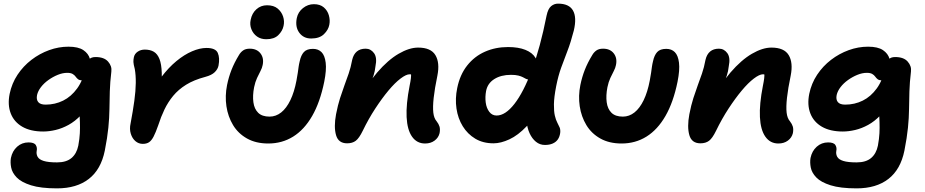

<svg xmlns="http://www.w3.org/2000/svg" viewBox="-20 -780 5090 1057"><path d="M294 257Q204 257 150.5 240Q97 223 72 197Q47 171 41.5 142.5Q36 114 40 90Q48 51 74.5 27.5Q101 4 137 4Q168 4 177 18.5Q186 33 182 51Q179 68 187 83Q195 98 220.5 106Q246 114 294 114Q345 114 373.5 90Q402 66 411 22Q418 -16 419.5 -46.5Q421 -77 420 -105.5Q419 -134 417.5 -165.5Q416 -197 420 -235L477 -227Q456 -178 424.5 -145Q393 -112 357.5 -92.5Q322 -73 286 -64.5Q250 -56 218 -56Q148 -56 102.5 -82.5Q57 -109 39 -156Q21 -203 33 -263Q45 -321 76.5 -368.5Q108 -416 153 -450.5Q198 -485 250.5 -504Q303 -523 357 -523Q411 -523 439 -504Q467 -485 475 -456Q483 -427 477 -395Q472 -370 457.5 -354Q443 -338 431 -338Q417 -338 409.5 -344Q402 -350 396 -358.5Q390 -367 379.5 -373Q369 -379 350 -379Q325 -379 298 -368Q271 -357 246.5 -339.5Q222 -322 205.5 -300.5Q189 -279 184 -257Q179 -232 190.5 -218Q202 -204 231 -204Q283 -204 327.5 -226Q372 -248 405 -293.5Q438 -339 451 -408Q458 -438 469.5 -452Q481 -466 506 -466Q553 -466 575 -441Q597 -416 593 -386Q586 -327 584.5 -277Q583 -227 582.5 -179.5Q582 -132 576.5 -77Q571 -22 557 49Q536 153 469 205Q402 257 294 257Z M766 12Q743 12 725.5 -3Q708 -18 700 -44Q692 -70 699 -101Q712 -170 719.5 -225Q727 -280 727.5 -323.5Q728 -367 722 -400Q715 -426 714.5 -438.5Q714 -451 717 -465Q721 -484 738 -495.5Q755 -507 777 -507Q807 -507 827 -495Q847 -483 858 -455Q869 -427 870.5 -379Q872 -331 865 -259L798 -237Q829 -304 868.5 -356Q908 -408 951 -443.5Q994 -479 1037 -497.5Q1080 -516 1117 -516Q1167 -516 1179 -488.5Q1191 -461 1183 -419Q1179 -399 1162 -382.5Q1145 -366 1111 -357Q1047 -340 1004.5 -313.5Q962 -287 933.5 -252.5Q905 -218 885.5 -177.5Q866 -137 851 -90Q837 -50 825.5 -28Q814 -6 800.5 3Q787 12 766 12Z M1457 10Q1389 10 1340 -17.5Q1291 -45 1263 -91.5Q1235 -138 1226.5 -195Q1218 -252 1230 -312Q1239 -356 1254.5 -395.5Q1270 -435 1295 -476Q1304 -492 1318 -502Q1332 -512 1355 -512Q1394 -512 1414 -486Q1434 -460 1426 -422Q1423 -406 1414 -389Q1405 -372 1395 -350.5Q1385 -329 1379 -300Q1370 -254 1375 -217Q1380 -180 1401.5 -159Q1423 -138 1464 -138Q1499 -138 1528 -161Q1557 -184 1578.5 -228.5Q1600 -273 1612 -336Q1617 -362 1619.5 -380Q1622 -398 1624 -412.5Q1626 -427 1630 -443Q1637 -476 1653 -493.5Q1669 -511 1703 -511Q1732 -511 1750 -493Q1768 -475 1773 -435Q1778 -395 1765 -330Q1742 -217 1698.5 -141.5Q1655 -66 1594 -28Q1533 10 1457 10ZM1693 -568Q1651 -568 1627.5 -600Q1604 -632 1614 -681Q1621 -714 1648 -735.5Q1675 -757 1708 -757Q1742 -757 1762.5 -739.5Q1783 -722 1790.5 -695.5Q1798 -669 1793 -644Q1788 -616 1763.5 -592Q1739 -568 1693 -568ZM1446 -564Q1416 -564 1395 -579Q1374 -594 1364 -619Q1354 -644 1360 -671Q1367 -707 1391.5 -729Q1416 -751 1450 -751Q1487 -751 1508.5 -733Q1530 -715 1538.5 -689Q1547 -663 1541 -637Q1535 -609 1512 -586.5Q1489 -564 1446 -564Z M2320 10Q2275 10 2248.5 -27.5Q2222 -65 2218.5 -135.5Q2215 -206 2235 -308Q2240 -332 2242 -348.5Q2244 -365 2242.5 -376Q2241 -387 2235.5 -395.5Q2230 -404 2220 -411Q2245 -411 2261.5 -402.5Q2278 -394 2284 -377.5Q2290 -361 2282 -333Q2270 -355 2259.5 -363Q2249 -371 2235 -371Q2216 -371 2185 -347.5Q2154 -324 2118.5 -281.5Q2083 -239 2046 -182.5Q2009 -126 1977 -60Q1957 -19 1938.5 -5Q1920 9 1891 9Q1843 9 1830 -36Q1817 -81 1830 -151Q1840 -202 1852 -239.5Q1864 -277 1876 -309.5Q1888 -342 1899.5 -375Q1911 -408 1919 -451Q1926 -481 1944.5 -496.5Q1963 -512 1993 -512Q2021 -512 2039 -487.5Q2057 -463 2047 -415Q2044 -387 2036.5 -364.5Q2029 -342 2018 -317Q2007 -292 1995 -256Q1983 -220 1970 -165L1942 -208Q1997 -312 2056.5 -381Q2116 -450 2174.5 -484Q2233 -518 2282 -518Q2352 -518 2377 -476.5Q2402 -435 2388 -364Q2373 -292 2367.5 -241.5Q2362 -191 2365.5 -160Q2369 -129 2384 -112Q2395 -98 2399.5 -83.5Q2404 -69 2400 -47Q2394 -22 2372.5 -6Q2351 10 2320 10Z M2697 9Q2639 9 2596.5 -16.5Q2554 -42 2527.5 -85Q2501 -128 2493 -182.5Q2485 -237 2497 -295Q2512 -369 2552 -419.5Q2592 -470 2650 -495.5Q2708 -521 2777 -521Q2834 -521 2872.5 -505.5Q2911 -490 2928 -461.5Q2945 -433 2937 -390Q2932 -369 2920 -355.5Q2908 -342 2895 -342Q2883 -342 2875.5 -346Q2868 -350 2858.5 -355Q2849 -360 2833.5 -364Q2818 -368 2793 -368Q2738 -368 2701 -344.5Q2664 -321 2656 -279Q2650 -246 2654 -215.5Q2658 -185 2673.5 -164.5Q2689 -144 2714 -144Q2762 -144 2812 -208Q2862 -272 2908 -394.5Q2954 -517 2989 -694Q2997 -732 3014 -746Q3031 -760 3052 -760Q3113 -760 3134.5 -722Q3156 -684 3139 -612Q3122 -546 3103.5 -498.5Q3085 -451 3069 -406.5Q3053 -362 3042 -306Q3030 -245 3029.5 -206Q3029 -167 3034.5 -143.5Q3040 -120 3048 -105Q3056 -90 3061 -78Q3066 -66 3064 -48Q3061 -27 3051 -12.5Q3041 2 3023 10Q3005 18 2980 18Q2952 18 2930.5 0.5Q2909 -17 2895.5 -46.5Q2882 -76 2878.5 -114.5Q2875 -153 2884 -194L2966 -218Q2927 -135 2879.5 -85Q2832 -35 2784.5 -13Q2737 9 2697 9Z M3402 10Q3334 10 3285 -17.5Q3236 -45 3208 -91.5Q3180 -138 3171.5 -195Q3163 -252 3175 -312Q3184 -356 3199.5 -395.5Q3215 -435 3240 -476Q3249 -492 3263 -502Q3277 -512 3300 -512Q3339 -512 3359 -486Q3379 -460 3371 -422Q3368 -406 3359 -389Q3350 -372 3340 -350.5Q3330 -329 3324 -300Q3315 -254 3320 -217Q3325 -180 3346.5 -159Q3368 -138 3409 -138Q3444 -138 3473 -161Q3502 -184 3523.5 -228.5Q3545 -273 3557 -336Q3562 -362 3564.5 -380Q3567 -398 3569 -412.5Q3571 -427 3575 -443Q3582 -476 3598 -493.5Q3614 -511 3648 -511Q3677 -511 3695 -493Q3713 -475 3718 -435Q3723 -395 3710 -330Q3687 -217 3643.5 -141.5Q3600 -66 3539 -28Q3478 10 3402 10Z M4265 10Q4220 10 4193.5 -27.5Q4167 -65 4163.5 -135.5Q4160 -206 4180 -308Q4185 -332 4187 -348.5Q4189 -365 4187.5 -376Q4186 -387 4180.5 -395.5Q4175 -404 4165 -411Q4190 -411 4206.5 -402.5Q4223 -394 4229 -377.5Q4235 -361 4227 -333Q4215 -355 4204.5 -363Q4194 -371 4180 -371Q4161 -371 4130 -347.5Q4099 -324 4063.5 -281.5Q4028 -239 3991 -182.5Q3954 -126 3922 -60Q3902 -19 3883.5 -5Q3865 9 3836 9Q3788 9 3775 -36Q3762 -81 3775 -151Q3785 -202 3797 -239.5Q3809 -277 3821 -309.5Q3833 -342 3844.5 -375Q3856 -408 3864 -451Q3871 -481 3889.5 -496.5Q3908 -512 3938 -512Q3966 -512 3984 -487.5Q4002 -463 3992 -415Q3989 -387 3981.5 -364.5Q3974 -342 3963 -317Q3952 -292 3940 -256Q3928 -220 3915 -165L3887 -208Q3942 -312 4001.5 -381Q4061 -450 4119.5 -484Q4178 -518 4227 -518Q4297 -518 4322 -476.5Q4347 -435 4333 -364Q4318 -292 4312.5 -241.5Q4307 -191 4310.5 -160Q4314 -129 4329 -112Q4340 -98 4344.5 -83.5Q4349 -69 4345 -47Q4339 -22 4317.5 -6Q4296 10 4265 10Z M4696 257Q4606 257 4552.5 240Q4499 223 4474 197Q4449 171 4443.5 142.5Q4438 114 4442 90Q4450 51 4476.5 27.5Q4503 4 4539 4Q4570 4 4579 18.5Q4588 33 4584 51Q4581 68 4589 83Q4597 98 4622.5 106Q4648 114 4696 114Q4747 114 4775.5 90Q4804 66 4813 22Q4820 -16 4821.5 -46.5Q4823 -77 4822 -105.5Q4821 -134 4819.5 -165.5Q4818 -197 4822 -235L4879 -227Q4858 -178 4826.5 -145Q4795 -112 4759.5 -92.5Q4724 -73 4688 -64.5Q4652 -56 4620 -56Q4550 -56 4504.5 -82.5Q4459 -109 4441 -156Q4423 -203 4435 -263Q4447 -321 4478.5 -368.5Q4510 -416 4555 -450.5Q4600 -485 4652.5 -504Q4705 -523 4759 -523Q4813 -523 4841 -504Q4869 -485 4877 -456Q4885 -427 4879 -395Q4874 -370 4859.5 -354Q4845 -338 4833 -338Q4819 -338 4811.5 -344Q4804 -350 4798 -358.5Q4792 -367 4781.5 -373Q4771 -379 4752 -379Q4727 -379 4700 -368Q4673 -357 4648.5 -339.5Q4624 -322 4607.5 -300.5Q4591 -279 4586 -257Q4581 -232 4592.5 -218Q4604 -204 4633 -204Q4685 -204 4729.5 -226Q4774 -248 4807 -293.5Q4840 -339 4853 -408Q4860 -438 4871.5 -452Q4883 -466 4908 -466Q4955 -466 4977 -441Q4999 -416 4995 -386Q4988 -327 4986.5 -277Q4985 -227 4984.5 -179.5Q4984 -132 4978.5 -77Q4973 -22 4959 49Q4938 153 4871 205Q4804 257 4696 257Z"/></svg>

Font: Shantell Sans Light
Style: Bold Italic
Weight: 700
Italic angle: -11°
Version: Version 1.011;[c5ecc13dd]